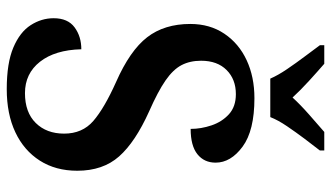

<svg xmlns="http://www.w3.org/2000/svg" viewBox="-226 -745 981 569"><g transform="rotate(90 264.5 -460.5)"><path d="M244 10Q167 10 121 -9.5Q75 -29 54.5 -61Q34 -93 34 -129Q34 -171 61 -191Q88 -211 126 -211Q128 -133 163 -88.5Q198 -44 256 -44Q313 -44 344.5 -76Q376 -108 376 -160Q376 -214 338.5 -246.5Q301 -279 223 -314Q130 -355 90.5 -406Q51 -457 51 -534Q51 -592 80 -635Q109 -678 158.5 -701Q208 -724 271 -724Q367 -724 414.5 -689Q462 -654 462 -609Q462 -575 437 -555Q412 -535 362 -535Q362 -566 351.5 -597Q341 -628 318.5 -648.5Q296 -669 259 -669Q215 -669 187.5 -641.5Q160 -614 160 -566Q160 -533 173 -508Q186 -483 218.5 -460.5Q251 -438 310 -412Q401 -371 443.5 -323Q486 -275 486 -199Q486 -135 456 -88Q426 -41 372 -15.5Q318 10 244 10ZM213 -771Q203 -794 185 -820.5Q167 -847 147.5 -873Q128 -899 114 -918V-931H169Q191 -912 219.5 -886Q248 -860 269 -837Q290 -860 319.5 -886Q349 -912 371 -931H426V-918Q411 -899 391.5 -873Q372 -847 354 -820.5Q336 -794 327 -771Z"/></g></svg>

Font: Noto Serif Thai SemiCondensed SemiBold
Style: Regular
Weight: 600
Width: 4
Designer: Monotype Design Team
Foundry: Monotype Imaging Inc.
Version: Version 2.002; ttfautohint (v1.8.4.7-5d5b)